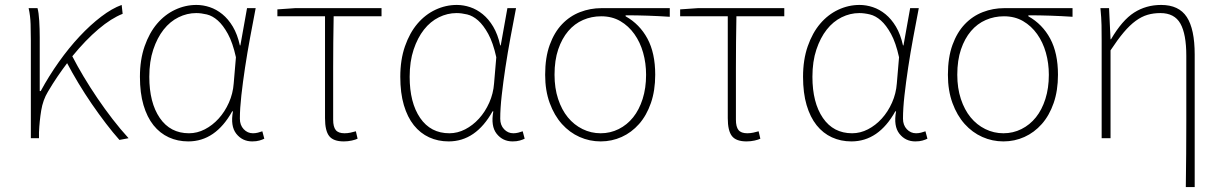

<svg xmlns="http://www.w3.org/2000/svg" viewBox="-20 -560 4956 778"><path d="M464 7 501 0Q468 -36 436 -77.5Q404 -119 374.5 -162.5Q345 -206 319 -249.5Q293 -293 273 -332Q327 -398 379 -442Q431 -486 477 -504L473 -540Q434 -526 390 -492.5Q346 -459 302.5 -412.5Q259 -366 218.5 -309Q178 -252 145 -191H141V-409Q141 -442 139 -475.5Q137 -509 132 -527H96Q103 -496 104 -462Q105 -428 105 -396V0H138V-24Q140 -70 147 -112.5Q154 -155 174 -188Q194 -222 213.5 -250.5Q233 -279 252 -304Q272 -266 297.5 -223.5Q323 -181 351.5 -139.5Q380 -98 409 -60Q438 -22 464 7Z M743 13Q853 13 921 -109H924Q913 -49 937.5 -18Q962 13 1002 13Q1019 13 1031 9.5Q1043 6 1051 2L1043 -28Q1035 -25 1025 -22.5Q1015 -20 1005 -20Q983 -20 967.5 -36.5Q952 -53 952 -79Q952 -120 958 -173.5Q964 -227 973 -286.5Q982 -346 993.5 -408Q1005 -470 1016 -527H981L954 -376H952Q942 -421 923.5 -452Q905 -483 881 -502.5Q857 -522 830 -531Q803 -540 776 -540Q731 -540 689.5 -520.5Q648 -501 616.5 -464Q585 -427 566 -372.5Q547 -318 547 -249Q547 -183 561.5 -134Q576 -85 602 -52.5Q628 -20 664 -3.5Q700 13 743 13ZM746 -20Q670 -20 627.5 -82Q585 -144 585 -249Q585 -311 601 -359Q617 -407 643 -440Q669 -473 703.5 -490Q738 -507 775 -507Q795 -507 818 -501.5Q841 -496 862.5 -477Q884 -458 903.5 -422.5Q923 -387 936 -328L927 -222Q924 -181 907.5 -144Q891 -107 866 -79.5Q841 -52 810 -36Q779 -20 746 -20Z M1373 13Q1390 13 1405.5 9.5Q1421 6 1429 2L1422 -28Q1412 -25 1400 -22.5Q1388 -20 1376 -20Q1351 -20 1340.5 -33Q1330 -46 1330 -75V-285Q1330 -388 1332 -494H1526V-527H1176L1104 -522V-494H1297V-81Q1297 -30 1314 -8.5Q1331 13 1373 13Z M1798 13Q1908 13 1976 -109H1979Q1968 -49 1992.5 -18Q2017 13 2057 13Q2074 13 2086 9.5Q2098 6 2106 2L2098 -28Q2090 -25 2080 -22.5Q2070 -20 2060 -20Q2038 -20 2022.5 -36.5Q2007 -53 2007 -79Q2007 -120 2013 -173.5Q2019 -227 2028 -286.5Q2037 -346 2048.5 -408Q2060 -470 2071 -527H2036L2009 -376H2007Q1997 -421 1978.5 -452Q1960 -483 1936 -502.5Q1912 -522 1885 -531Q1858 -540 1831 -540Q1786 -540 1744.5 -520.5Q1703 -501 1671.5 -464Q1640 -427 1621 -372.5Q1602 -318 1602 -249Q1602 -183 1616.5 -134Q1631 -85 1657 -52.5Q1683 -20 1719 -3.5Q1755 13 1798 13ZM1801 -20Q1725 -20 1682.5 -82Q1640 -144 1640 -249Q1640 -311 1656 -359Q1672 -407 1698 -440Q1724 -473 1758.5 -490Q1793 -507 1830 -507Q1850 -507 1873 -501.5Q1896 -496 1917.5 -477Q1939 -458 1958.5 -422.5Q1978 -387 1991 -328L1982 -222Q1979 -181 1962.5 -144Q1946 -107 1921 -79.5Q1896 -52 1865 -36Q1834 -20 1801 -20Z M2414 13Q2459 13 2499 -5Q2539 -23 2569.5 -57.5Q2600 -92 2617.5 -142.5Q2635 -193 2635 -257Q2635 -345 2603.5 -403.5Q2572 -462 2515 -494V-498Q2561 -498 2604.5 -496.5Q2648 -495 2694 -492V-527H2417Q2372 -527 2330.5 -511Q2289 -495 2257.5 -462Q2226 -429 2207.5 -378Q2189 -327 2189 -257Q2189 -193 2207.5 -142.5Q2226 -92 2257 -57.5Q2288 -23 2328.5 -5Q2369 13 2414 13ZM2414 -20Q2375 -20 2340.5 -37Q2306 -54 2281 -84.5Q2256 -115 2241.5 -159Q2227 -203 2227 -257Q2227 -316 2242 -360Q2257 -404 2282.5 -434Q2308 -464 2342.5 -479Q2377 -494 2416 -494Q2460 -494 2493.5 -474.5Q2527 -455 2550.5 -422Q2574 -389 2586 -346.5Q2598 -304 2598 -257Q2598 -203 2584 -159Q2570 -115 2545.5 -84.5Q2521 -54 2487 -37Q2453 -20 2414 -20Z M3005 13Q3022 13 3037.5 9.5Q3053 6 3061 2L3054 -28Q3044 -25 3032 -22.5Q3020 -20 3008 -20Q2983 -20 2972.5 -33Q2962 -46 2962 -75V-285Q2962 -388 2964 -494H3158V-527H2808L2736 -522V-494H2929V-81Q2929 -30 2946 -8.5Q2963 13 3005 13Z M3430 13Q3540 13 3608 -109H3611Q3600 -49 3624.5 -18Q3649 13 3689 13Q3706 13 3718 9.5Q3730 6 3738 2L3730 -28Q3722 -25 3712 -22.5Q3702 -20 3692 -20Q3670 -20 3654.5 -36.5Q3639 -53 3639 -79Q3639 -120 3645 -173.5Q3651 -227 3660 -286.5Q3669 -346 3680.5 -408Q3692 -470 3703 -527H3668L3641 -376H3639Q3629 -421 3610.5 -452Q3592 -483 3568 -502.5Q3544 -522 3517 -531Q3490 -540 3463 -540Q3418 -540 3376.5 -520.5Q3335 -501 3303.5 -464Q3272 -427 3253 -372.5Q3234 -318 3234 -249Q3234 -183 3248.5 -134Q3263 -85 3289 -52.5Q3315 -20 3351 -3.5Q3387 13 3430 13ZM3433 -20Q3357 -20 3314.5 -82Q3272 -144 3272 -249Q3272 -311 3288 -359Q3304 -407 3330 -440Q3356 -473 3390.5 -490Q3425 -507 3462 -507Q3482 -507 3505 -501.5Q3528 -496 3549.5 -477Q3571 -458 3590.5 -422.5Q3610 -387 3623 -328L3614 -222Q3611 -181 3594.5 -144Q3578 -107 3553 -79.5Q3528 -52 3497 -36Q3466 -20 3433 -20Z M4046 13Q4091 13 4131 -5Q4171 -23 4201.5 -57.5Q4232 -92 4249.5 -142.5Q4267 -193 4267 -257Q4267 -345 4235.5 -403.5Q4204 -462 4147 -494V-498Q4193 -498 4236.5 -496.5Q4280 -495 4326 -492V-527H4049Q4004 -527 3962.5 -511Q3921 -495 3889.5 -462Q3858 -429 3839.5 -378Q3821 -327 3821 -257Q3821 -193 3839.5 -142.5Q3858 -92 3889 -57.5Q3920 -23 3960.5 -5Q4001 13 4046 13ZM4046 -20Q4007 -20 3972.5 -37Q3938 -54 3913 -84.5Q3888 -115 3873.5 -159Q3859 -203 3859 -257Q3859 -316 3874 -360Q3889 -404 3914.5 -434Q3940 -464 3974.5 -479Q4009 -494 4048 -494Q4092 -494 4125.5 -474.5Q4159 -455 4182.5 -422Q4206 -389 4218 -346.5Q4230 -304 4230 -257Q4230 -203 4216 -159Q4202 -115 4177.5 -84.5Q4153 -54 4119 -37Q4085 -20 4046 -20Z M4785 198H4821V-339Q4821 -442 4789 -491Q4757 -540 4685 -540Q4624 -540 4575.5 -509Q4527 -478 4482 -401H4480L4474 -527H4439Q4443 -487 4443.5 -457.5Q4444 -428 4444 -396V0H4480V-356Q4509 -400 4533.5 -429Q4558 -458 4582 -475.5Q4606 -493 4630 -500Q4654 -507 4682 -507Q4739 -507 4763 -464.5Q4787 -422 4787 -334V-69Q4787 61 4785 198Z"/></svg>

Font: Spoqa Han Sans Neo Thin
Style: Regular
Weight: 100
Designer: [Spoqa Han Sans Neo] Dong-huui Kim  Younghwa Kang  Yujin Lee  [Noto Sans] Ryoko NISHIZUKA  (kana & ideographs); Paul D. 
Foundry: Spoqa (http://www.spoqa-han-sans.com)
Version: Version 1.100;hotconv 1.0.109;makeotfexe 2.5.65596